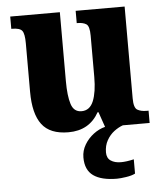

<svg xmlns="http://www.w3.org/2000/svg" viewBox="-54 -584 746 871"><g transform="rotate(-5 319.0 -148.5)"><path d="M243 10Q159 10 122 -39Q85 -88 85 -188V-409Q85 -452 74.5 -466Q64 -480 29 -480H25V-536H251V-222Q251 -155 263 -117.5Q275 -80 310 -80Q348 -80 364.5 -120.5Q381 -161 381 -230V-418Q381 -461 366.5 -470.5Q352 -480 326 -480H323V-536H546V-118Q546 -75 562 -65.5Q578 -56 603 -56H613V0H410L386 -69H382Q338 10 243 10ZM444 239Q373 239 336.5 213Q300 187 300 130Q300 99 316 72Q332 45 357 26Q382 7 410 0H491Q471 7 451 22Q431 37 417.5 61Q404 85 404 116Q404 142 422 154Q440 166 468 166Q493 166 527 158V223Q512 231 485.5 235Q459 239 444 239Z"/></g></svg>

Font: Noto Serif Ethiopic SemiCondensed ExtraBold
Style: Regular
Weight: 800
Width: 4
Designer: Monotype Design Team
Foundry: Monotype Imaging Inc.
Version: Version 2.102; ttfautohint (v1.8.4.7-5d5b)